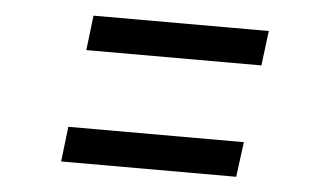

<svg xmlns="http://www.w3.org/2000/svg" viewBox="-35 -538 739 437"><g transform="rotate(5 334.5 -319.5)"><path d="M162.5 -488H563L553 -408.5H153ZM127.5 -231H528.5L518 -151H118Z"/></g></svg>

Font: Merriweather 24pt SemiBold
Style: Italic
Weight: 600
Italic angle: -7.8°
Version: Version 2.101